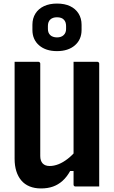

<svg xmlns="http://www.w3.org/2000/svg" viewBox="-20 -1047 640 1078"><path d="M537 0Q514 0 492 0Q470 0 448 0Q426 0 404 0Q402 0 400 -0.5Q398 -1 397 -2Q396 -3 395 -4Q394 -5 393.5 -7Q393 -9 393 -11Q393 -97 393 -183Q393 -269 393 -355.5Q393 -442 393 -528Q393 -614 393 -700Q415 -700 437 -700Q459 -700 481.5 -700Q504 -700 526 -700Q530 -700 532 -698.5Q534 -697 535.5 -695Q537 -693 537 -689Q537 -617 537 -544Q537 -471 537 -398.5Q537 -326 537 -253.5Q537 -181 537 -109Q537 -79 537 -51.5Q537 -24 537 0ZM210 11Q174 11 146 -0.5Q118 -12 99.5 -34Q81 -56 71.5 -86.5Q62 -117 62 -155Q62 -230 62 -304Q62 -378 62 -452.5Q62 -527 62 -600Q62 -625 62 -650Q62 -675 62 -700Q96 -700 129 -700Q162 -700 195 -700Q199 -700 201 -698.5Q203 -697 204.5 -695Q206 -693 206 -689Q206 -605 206 -517.5Q206 -430 206 -342Q206 -254 206 -171Q206 -144 219.5 -129.5Q233 -115 259 -115Q283 -115 308.5 -125Q334 -135 361 -156Q388 -177 415 -210V-87H374Q355 -53 331 -31.5Q307 -10 277.5 0.5Q248 11 210 11ZM300 -1027Q343 -1027 373.5 -1012.5Q404 -998 421 -971Q438 -944 438 -908V-879Q438 -825 400.5 -792.5Q363 -760 300 -760Q237 -760 199.5 -792.5Q162 -825 162 -879V-908Q162 -944 179 -971Q196 -998 227 -1012.5Q258 -1027 300 -1027ZM300 -950Q276 -950 262.5 -937.5Q249 -925 249 -901V-884Q249 -874 252 -865.5Q255 -857 262 -850Q268 -844 278 -840.5Q288 -837 300 -837Q324 -837 337.5 -850Q351 -863 351 -884V-901Q351 -912 348 -921Q345 -930 339 -936Q333 -943 323 -946.5Q313 -950 300 -950Z"/></svg>

Font: Recursive Monospace
Style: Bold
Weight: 700
Version: Version 1.047